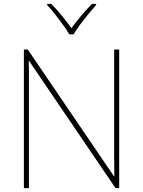

<svg xmlns="http://www.w3.org/2000/svg" viewBox="-20 -969 738 989"><path d="M594 0H575L130 -655H128Q129 -626 129 -601Q129 -576 129 -552.5Q129 -529 129 -502V0H103V-714H123L567 -61H569Q569 -86 568.5 -112Q568 -138 568 -163Q568 -188 568 -211V-714H594ZM337 -792Q325 -813 305 -840.5Q285 -868 263.5 -895.5Q242 -923 223 -943V-949H244Q272 -921 299.5 -887Q327 -853 348 -824Q369 -853 397.5 -887Q426 -921 454 -949H475V-943Q457 -923 434.5 -895.5Q412 -868 391.5 -840.5Q371 -813 359 -792Z"/></svg>

Font: Noto Sans Cham Thin
Style: Regular
Weight: 250
Version: Version 2.002